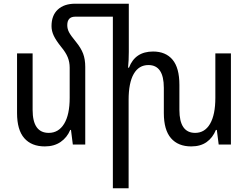

<svg xmlns="http://www.w3.org/2000/svg" viewBox="-20 -780 1341 1036"><path d="M1226 0H1160L1150 -79H1145Q1128 -37 1095 -13.5Q1062 10 1012 10Q941 10 902.5 -34.5Q864 -79 864 -170V-306Q864 -429 781 -429Q729 -429 701.5 -381Q674 -333 674 -241V236H589V-690H386Q343 -690 343 -644Q343 -624 352.5 -606Q362 -588 390 -554Q417 -521 428.5 -490.5Q440 -460 440 -419V0H373L363 -79H359Q342 -38 307 -14Q272 10 222 10Q150 10 111 -34.5Q72 -79 72 -170V-492H156V-187Q156 -63 243 -63Q296 -63 326 -112Q356 -161 356 -252V-415Q356 -445 345.5 -471Q335 -497 310 -527Q282 -562 270 -587.5Q258 -613 258 -639Q258 -697 292 -728.5Q326 -760 386 -760H622H675V-500Q675 -454 671 -415H676Q709 -502 806 -502Q874 -502 911 -458Q948 -414 948 -322V-187Q948 -63 1033 -63Q1085 -63 1113.5 -112Q1142 -161 1142 -252V-492H1226Z"/></svg>

Font: Noto Sans Armenian Narrow
Style: Regular
Weight: 400
Width: 4
Designer: Monotype Design team
Foundry: Monotype Imaging Inc.
Version: Version 1.000